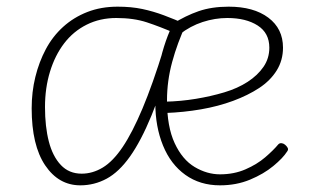

<svg xmlns="http://www.w3.org/2000/svg" viewBox="-20 -539 933 576"><path d="M75 -214Q75 -263 86 -308Q97 -353 117.5 -391.5Q138 -430 169.5 -458.5Q201 -487 242 -503Q283 -519 333 -519Q374 -519 407 -512Q440 -505 472 -493Q504 -481 538 -466Q512 -410 496.5 -353Q481 -296 481 -238Q481 -159 504 -109.5Q527 -60 564 -38Q601 -16 640 -16Q682 -16 716.5 -31Q751 -46 775.5 -67Q800 -88 815 -106Q819 -110 824.5 -109.5Q830 -109 835 -105Q840 -101 843 -95.5Q846 -90 841 -84Q829 -65 800 -41Q771 -17 730 0Q689 17 640 17Q580 17 536 -14.5Q492 -46 469 -102.5Q446 -159 446 -229Q446 -280 453.5 -322Q461 -364 472 -399Q483 -434 496 -461L506 -439Q460 -459 420.5 -472Q381 -485 329 -485Q280 -485 240 -465Q200 -445 172.5 -409Q145 -373 130 -324Q115 -275 115 -218Q115 -159 126.5 -114.5Q138 -70 162.5 -44Q187 -18 225 -18Q258 -18 288.5 -36.5Q319 -55 348 -98Q377 -141 407.5 -213.5Q438 -286 471 -393L499 -382Q466 -269 434.5 -192.5Q403 -116 370 -69.5Q337 -23 300 -3Q263 17 221 17Q156 17 115.5 -43Q75 -103 75 -214ZM829 -396Q829 -358 810 -327.5Q791 -297 757.5 -275Q724 -253 679.5 -236.5Q635 -220 583 -211Q531 -202 476 -200V-234Q522 -235 567.5 -242.5Q613 -250 653 -262Q693 -274 723 -293.5Q753 -313 770.5 -338.5Q788 -364 788 -396Q788 -440 753 -462.5Q718 -485 662 -485Q625 -485 588 -473Q551 -461 519 -436L497 -467Q537 -492 576 -505.5Q615 -519 666 -519Q741 -519 785 -486Q829 -453 829 -396Z"/></svg>

Font: Playwrite HR Lijeva Thin
Style: Regular
Weight: 250
Designer: Veronika Burian, José Scaglione
Foundry: TypeTogether
Version: Version 1.002